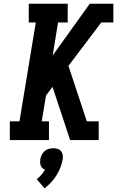

<svg xmlns="http://www.w3.org/2000/svg" viewBox="-20 -755 640 1035"><path d="M33 0V-101H85L173 -634H135V-735H345V-634H293L264 -456L464 -735H591V-634H526L349 -400L448 -101H512V0H358L264 -284L263 -287L228 -240L205 -101H244V0ZM220 260 178 211Q191 201 202.5 188Q214 175 223 160Q215 157 209 151.5Q203 146 200 138.5Q197 131 196.5 122Q196 113 197 104Q199 92 205 80Q211 68 220.5 59.5Q230 51 242.5 47.5Q255 44 267 44Q280 44 291 47.5Q302 51 309 59.5Q316 68 318 80Q320 92 318 104Q314 126 305.5 148Q297 170 284.5 190Q272 210 255.5 228Q239 246 220 260Z"/></svg>

Font: Iosevka Slab Extended
Style: Bold Italic
Weight: 700
Width: 7
Italic angle: -9°
Monospace: yes
Designer: Belleve Invis
Foundry: Belleve Invis
Version: Version 11.1.0; ttfautohint (v1.8.3)